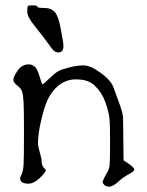

<svg xmlns="http://www.w3.org/2000/svg" viewBox="-20 -676 555 723"><path d="M199.2 -478.5Q187 -478.5 177.2 -490.7Q137.7 -545.4 110.1 -578.9Q82.5 -612.3 82.5 -632.3Q82.5 -652.3 85.9 -654.1Q89.4 -655.8 105 -655.8Q120.6 -655.8 120.6 -650.9Q120.6 -646 147 -646Q173.3 -646 186.8 -630.1Q200.2 -614.3 208.5 -569.1Q216.8 -523.9 217.8 -516.4Q218.8 -508.8 218.8 -504.9Q218.8 -503.9 218.8 -503.4Q218.8 -502.9 218.8 -502.4Q219.2 -478.5 199.2 -478.5ZM169.9 -319.3Q150.4 -290 136.7 -229.5Q123 -174.8 123 -134.8Q123 -126 136.7 -75.2Q136.7 -75.2 136.7 -68.4Q136.7 -49.8 150.4 -39.1Q152.3 -38.1 152.3 -35.2Q152.3 -26.4 128.9 -4.9Q107.4 15.6 85.9 15.6Q85 15.6 84 15.6Q64.5 14.6 58.6 5.9Q56.6 2 55.7 -2.9Q55.7 -8.8 59.6 -15.6Q67.4 -29.3 68.8 -56.6Q70.3 -84 70.3 -172.4Q70.3 -260.7 68.8 -290Q67.4 -319.3 63 -331.5Q58.6 -343.8 44.4 -354.5Q30.3 -365.2 30.3 -376Q30.3 -386.7 46.4 -410.2Q62.5 -433.6 88.9 -433.6Q115.2 -433.6 126.5 -396Q137.7 -358.4 140.1 -358.4Q142.6 -358.4 164.6 -379.4Q186.5 -400.4 198.2 -407.2Q210 -414.1 239.7 -421.9Q269.5 -429.7 294.9 -429.7Q320.3 -429.7 358.9 -401.9Q397.5 -374 407.2 -347.2Q417 -320.3 429.2 -287.1Q441.4 -253.9 443.4 -234.4L445.3 -72.3L465.8 -58.6Q485.4 -44.9 485.4 -38.1Q485.4 -30.3 465.3 -20Q445.3 -9.8 425.3 8.3Q405.3 26.4 392.1 26.9Q378.9 27.3 372.1 19.5Q366.2 13.7 366.2 7.8Q367.2 7.8 367.2 5.9Q369.1 0 378.9 -18.6Q390.6 -36.1 392.6 -52.7Q394.5 -69.3 394.5 -138.7Q394.5 -208 392.1 -231Q389.6 -253.9 377 -290.5Q364.3 -327.1 336.9 -353.5Q312.5 -377 268.6 -377Q268.6 -377 257.8 -377Q205.1 -373 169.9 -319.3Z"/></svg>

Font: Drukaatie burti
Style: Light
Weight: 300
Version: Version 0.14